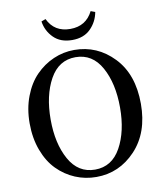

<svg xmlns="http://www.w3.org/2000/svg" viewBox="-103 -1050 983 1150"><g transform="rotate(-10 389.0 -475.0)"><path d="M226.6 -957 252.9 -966.8Q293 -882.8 389.6 -882.8Q485.4 -882.8 527.3 -966.8L553.7 -957Q543 -898.4 501.5 -856.9Q460 -815.4 389.6 -815.4Q318.4 -815.4 276.9 -856.9Q235.4 -898.4 226.6 -957ZM178.7 -368.2Q178.7 -222.7 232.9 -125Q287.1 -27.3 389.6 -27.3Q492.2 -27.3 546.4 -125Q600.6 -222.7 600.6 -368.2Q600.6 -514.6 546.4 -612.8Q492.2 -710.9 389.6 -710.9Q287.1 -710.9 232.9 -612.8Q178.7 -514.6 178.7 -368.2ZM389.6 -754.9Q529.3 -754.9 628.4 -651.4Q727.5 -547.9 727.5 -368.2Q727.5 -192.4 628.4 -87.4Q529.3 17.6 389.6 17.6Q322.3 17.6 261.7 -7.8Q201.2 -33.2 153.8 -81.1Q106.4 -128.9 78.6 -203.1Q50.8 -277.3 50.8 -368.2Q50.8 -457 79.1 -531.2Q107.4 -605.5 154.8 -653.8Q202.1 -702.1 262.7 -728.5Q323.2 -754.9 389.6 -754.9Z"/></g></svg>

Font: GenYoMin TW TTF SemiBold
Style: Regular
Weight: 600
Version: Version 1.300